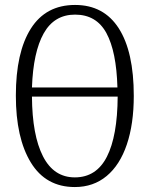

<svg xmlns="http://www.w3.org/2000/svg" viewBox="-20 -745 605 775"><path d="M44 -359Q44 -534 104.5 -629.5Q165 -725 283 -725Q399 -725 459.5 -630.5Q520 -536 520 -358Q520 -245 492 -162Q464 -79 410.5 -34.5Q357 10 282 10Q165 10 104.5 -89Q44 -188 44 -359ZM454 -392Q450 -537 409.5 -611.5Q369 -686 283 -686Q199 -686 156.5 -610.5Q114 -535 109 -392ZM455 -355H109Q110 -199 153.5 -114Q197 -29 282 -29Q369 -29 411.5 -112.5Q454 -196 455 -355Z"/></svg>

Font: Noto Serif CondLight
Style: Regular
Weight: 300
Width: 3
Designer: Monotype Design Team
Foundry: Monotype Imaging Inc.
Version: Version 1.001